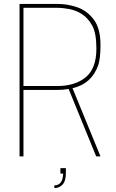

<svg xmlns="http://www.w3.org/2000/svg" viewBox="-20 -800 593 982"><path d="M258 162V148Q301 148 303 88H289V60H317V83Q317 126 300 144Q283 162 258 162ZM494 0H472L331 -345Q302 -340 273 -340H100V0H80V-780H273Q326 -780 376 -762.5Q426 -745 460 -699.5Q494 -654 494 -570Q494 -504 483 -468Q449 -371 351 -349ZM272 -360Q364 -360 418.5 -405Q473 -450 473 -551Q473 -631 451.5 -669.5Q430 -708 399.5 -727.5Q369 -747 335.5 -753.5Q302 -760 272 -760H100V-360Z"/></svg>

Font: Tanohe Sans Thin
Style: Regular
Weight: 100
Designer: Village Type and Design LLC & Cristiano Sobral
Foundry: Cooper Hewitt Smithsonian Design Museum
Version: Version 1.00;September 29, 2021;FontCreator 13.0.0.2655 64-b